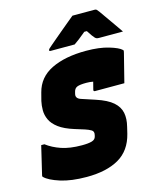

<svg xmlns="http://www.w3.org/2000/svg" viewBox="-160 -1046 975 1164"><g transform="rotate(-15 328.0 -463.5)"><path d="M431 -720Q514 -720 572.5 -702.5Q631 -685 649 -667Q653 -663 652.5 -660.5Q652 -658 650 -648Q639 -604 627.5 -559Q616 -514 605 -470H421Q410 -470 413 -481Q416 -493 419 -504.5Q422 -516 425 -528Q405 -532 383 -532Q342 -532 325 -525Q308 -518 303 -497L300 -485Q293 -458 324 -447L412 -418Q482 -395 516 -365Q550 -335 557.5 -296.5Q565 -258 553 -211L543 -169Q518 -69 440.5 -24.5Q363 20 239 20Q142 20 74.5 -1.5Q7 -23 -19 -49Q-22 -52 -22 -55Q-22 -58 -21 -61Q-11 -105 0 -149.5Q11 -194 21 -238H41Q79 -209 131.5 -191Q184 -173 260 -173Q301 -173 322.5 -179.5Q344 -186 348 -204L350 -212Q356 -235 340 -244.5Q324 -254 302 -261L241 -280Q180 -299 146 -324.5Q112 -350 98.5 -379.5Q85 -409 85 -439Q85 -469 91 -496L104 -546Q127 -636 213 -678Q299 -720 431 -720ZM407 -947H546Q554 -947 558 -943.5Q562 -940 571 -928Q578 -918 597 -891Q616 -864 638.5 -832Q661 -800 678 -775H529Q518 -775 513 -777Q508 -779 503 -784Q498 -789 489.5 -800.5Q481 -812 467 -834H451Q425 -812 408 -799Q391 -786 375 -775H225Q214 -775 216 -783Q218 -787 221.5 -791Q225 -795 241 -808Q255 -820 277.5 -839Q300 -858 325 -879Q350 -900 372.5 -918.5Q395 -937 407 -947Z"/></g></svg>

Font: Recursive Sn Lnr St XBk
Style: Italic
Weight: 1000
Italic angle: -15°
Version: Version 1.079;hotconv 1.0.112;makeotfexe 2.5.65598; ttfautoh